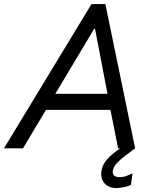

<svg xmlns="http://www.w3.org/2000/svg" viewBox="-59 -740 759 958"><path d="M-39.1 0 397.5 -719.7H466.8L615.2 0H530.3L487.3 -215.8L482.4 -246.1L415 -596.7H411.1L202.1 -247.1L183.6 -213.9L55.7 0ZM133.8 -191.9 149.4 -272H535.2L519.5 -191.9ZM522.5 198.2Q481 198.2 460.7 172.6Q440.4 147 448.2 107.9Q456.5 69.8 490 39.8Q523.4 9.8 569.3 -20L615.2 0Q592.3 17.6 568.1 35.4Q543.9 53.2 526.1 71.8Q508.3 90.3 504.4 109.9Q501.5 126.5 510 135.3Q518.6 144 537.1 144Q556.2 144 574.5 137Q592.8 129.9 602.5 125L594.2 183.1Q580.6 189.5 559.3 193.8Q538.1 198.2 522.5 198.2Z"/></svg>

Font: Reddit Sans
Style: Italic
Weight: 400
Italic angle: -11.25°
Designer: Stephen Hutchings
Version: Version 1.013